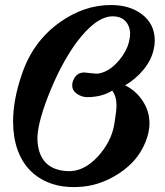

<svg xmlns="http://www.w3.org/2000/svg" viewBox="-20 -729 657 763"><path d="M569 -198Q543 -97 450 -38Q374 11 290 14Q229 17 181 -0.5Q133 -18 100 -51.5Q67 -85 49.5 -134.5Q32 -184 32 -246Q32 -332 66 -431Q110 -565 220 -642Q315 -709 421 -709Q495 -709 543 -673Q595 -634 595 -568Q595 -550 591 -534Q583 -493 551 -453Q518 -413 477 -390Q520 -369 547 -328Q574 -287 574 -239Q574 -220 569 -198ZM434 -234Q443 -289 443 -310Q443 -346 426 -369Q385 -343 326 -343Q305 -343 286 -356Q267 -369 267 -390Q267 -402 273 -414Q286 -441 315 -441Q320 -441 343 -438Q353 -437 360.5 -436.5Q368 -436 373 -437Q416 -445 453 -489Q487 -530 494 -570Q497 -582 497 -593Q497 -625 478.5 -645Q460 -665 424 -664Q359 -661 283 -559Q220 -472 171 -346Q125 -228 129 -168Q137 -55 247 -49Q311 -45 368 -106Q422 -165 434 -234Z"/></svg>

Font: GFS Didot
Style: Bold Italic
Weight: 700
Italic angle: -12°
Designer: Designed by Takis Katsoulidis and George D. Matthiopoulos.
Foundry: Designed by Takis Katsoulidis and George D. Matthiopoulos.
Version: Version 1.0